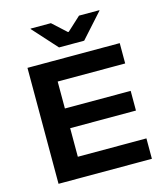

<svg xmlns="http://www.w3.org/2000/svg" viewBox="-122 -929 882 1022"><g transform="rotate(-15 319.0 -418.0)"><path d="M73 0V-639H209.5V0ZM94 0V-112.5H587.5V0ZM148 -270V-378.5H572V-270ZM94 -527V-639H581.5V-527ZM263.5 -700.5 143 -834V-836.5H255L330.5 -767.5H335L410 -836.5H522V-834L402 -700.5Z"/></g></svg>

Font: AnekLatin_SemiExpandedSemiBold
Style: Regular
Weight: 600
Width: 6
Designer: Yesha Goshar
Foundry: Ek Type
Version: Version 1.003